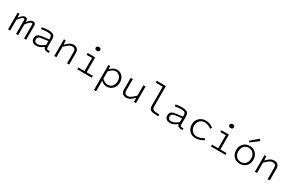

<svg xmlns="http://www.w3.org/2000/svg" viewBox="223 -2547 6922 4581"><g transform="rotate(30 3684.0 -256.5)"><path d="M107 -460 114 -351H115Q145 -393 171 -418Q197 -443 220.5 -454Q244 -465 263 -465Q298 -465 317 -446Q336 -427 336 -382V-358H337Q365 -397 390 -420.5Q415 -444 438.5 -454Q462 -464 483 -464Q518 -464 537 -445.5Q556 -427 556 -382V0H498V-384Q498 -401 491.5 -408Q485 -415 469 -415Q456 -415 440 -406Q424 -397 399.5 -372Q375 -347 336 -297V0H278V-385Q278 -415 249 -415Q236 -415 220 -406Q204 -397 179.5 -372Q155 -347 116 -297V0H58V-460Z M837 -45Q868 -45 896.5 -53.5Q925 -62 960 -82.5Q995 -103 1042 -139L1030 -73H1023Q975 -34 929 -14.5Q883 5 830 5Q769 5 730 -28Q691 -61 691 -122Q691 -166 706.5 -194Q722 -222 757.5 -238Q793 -254 852 -261L1056 -286V-242L858 -216Q813 -210 790 -197.5Q767 -185 759 -167Q751 -149 751 -126Q751 -87 772 -66Q793 -45 837 -45ZM1089 -102Q1089 -71 1098.5 -60Q1108 -49 1136 -47L1181 -44L1177 3L1145 2Q1092 0 1065.5 -17Q1039 -34 1030 -73V-89V-322Q1030 -357 1018.5 -377Q1007 -397 978 -406Q949 -415 896 -415Q867 -415 824 -410Q781 -405 737 -397L730 -446Q774 -455 818.5 -460Q863 -465 898 -465Q972 -465 1013.5 -450Q1055 -435 1072 -403Q1089 -371 1089 -319Z M1380 -460 1390 -336V-335V0H1331V-460ZM1378 -277 1367 -323Q1420 -377 1458 -408Q1496 -439 1529 -452Q1562 -465 1599 -465Q1670 -465 1705.5 -425.5Q1741 -386 1741 -323V0H1682V-313Q1682 -363 1660 -388Q1638 -413 1589 -413Q1562 -413 1535 -401.5Q1508 -390 1471 -360.5Q1434 -331 1378 -277Z M2135 -460H2194V0H2135ZM1985 -460H2168V-410H1985ZM1965 -50H2364V0H1965ZM2148 -614Q2123 -614 2105.5 -627.5Q2088 -641 2088 -669Q2088 -690 2105 -705.5Q2122 -721 2150 -721Q2180 -721 2195 -706.5Q2210 -692 2210 -666Q2210 -641 2193.5 -627.5Q2177 -614 2148 -614Z M2556 230V-460H2605L2615 -336V230ZM2796 -468Q2853 -468 2900.5 -438.5Q2948 -409 2976 -356Q3004 -303 3004 -233Q3004 -163 2974 -108.5Q2944 -54 2892 -23Q2840 8 2774 8Q2737 8 2692 -10Q2647 -28 2595 -83L2582 -158Q2623 -109 2657.5 -84Q2692 -59 2720 -50.5Q2748 -42 2769 -42Q2825 -42 2864 -67.5Q2903 -93 2923.5 -137Q2944 -181 2944 -234Q2944 -290 2922 -331.5Q2900 -373 2864.5 -395.5Q2829 -418 2788 -418Q2760 -418 2731.5 -407Q2703 -396 2668.5 -367.5Q2634 -339 2587 -285L2600 -359Q2654 -421 2698.5 -444.5Q2743 -468 2796 -468Z M3581 0H3526L3522 -125V-460H3581ZM3534 -183 3545 -137Q3492 -83 3454 -52Q3416 -21 3383 -8Q3350 5 3313 5Q3242 5 3206.5 -34.5Q3171 -74 3171 -137V-460H3230V-147Q3230 -97 3252 -72Q3274 -47 3323 -47Q3350 -47 3377 -58.5Q3404 -70 3441 -99.5Q3478 -129 3534 -183Z M3745 -710H3971V-660H3745ZM3938 -147V-710H3997V-156Q3997 -100 4019.5 -77Q4042 -54 4092 -51L4201 -44L4197 7L4083 0Q4030 -4 3998 -18.5Q3966 -33 3952 -64.5Q3938 -96 3938 -147Z M4521 -45Q4552 -45 4580.5 -53.5Q4609 -62 4644 -82.5Q4679 -103 4726 -139L4714 -73H4707Q4659 -34 4613 -14.5Q4567 5 4514 5Q4453 5 4414 -28Q4375 -61 4375 -122Q4375 -166 4390.5 -194Q4406 -222 4441.5 -238Q4477 -254 4536 -261L4740 -286V-242L4542 -216Q4497 -210 4474 -197.5Q4451 -185 4443 -167Q4435 -149 4435 -126Q4435 -87 4456 -66Q4477 -45 4521 -45ZM4773 -102Q4773 -71 4782.5 -60Q4792 -49 4820 -47L4865 -44L4861 3L4829 2Q4776 0 4749.5 -17Q4723 -34 4714 -73V-89V-322Q4714 -357 4702.5 -377Q4691 -397 4662 -406Q4633 -415 4580 -415Q4551 -415 4508 -410Q4465 -405 4421 -397L4414 -446Q4458 -455 4502.5 -460Q4547 -465 4582 -465Q4656 -465 4697.5 -450Q4739 -435 4756 -403Q4773 -371 4773 -319Z M5236 -425Q5181 -425 5138.5 -400.5Q5096 -376 5072.5 -332.5Q5049 -289 5049 -233Q5049 -176 5072 -131Q5095 -86 5135.5 -60.5Q5176 -35 5227 -35Q5265 -35 5311 -48Q5357 -61 5425 -98L5449 -56Q5376 -14 5325.5 0.5Q5275 15 5227 15Q5160 15 5106 -14.5Q5052 -44 5020.5 -100Q4989 -156 4989 -235Q4989 -304 5022 -358.5Q5055 -413 5111.5 -444Q5168 -475 5238 -475Q5267 -475 5297.5 -469.5Q5328 -464 5364.5 -448Q5401 -432 5448 -401L5421 -356Q5375 -386 5342 -400.5Q5309 -415 5284.5 -420Q5260 -425 5236 -425Z M5819 -460H5878V0H5819ZM5669 -460H5852V-410H5669ZM5649 -50H6048V0H5649ZM5832 -614Q5807 -614 5789.5 -627.5Q5772 -641 5772 -669Q5772 -690 5789 -705.5Q5806 -721 5834 -721Q5864 -721 5879 -706.5Q5894 -692 5894 -666Q5894 -641 5877.5 -627.5Q5861 -614 5832 -614Z M6445 15Q6376 15 6323.5 -15.5Q6271 -46 6241 -101.5Q6211 -157 6211 -232Q6211 -303 6241.5 -358Q6272 -413 6325.5 -444Q6379 -475 6449 -475Q6518 -475 6570.5 -443.5Q6623 -412 6653 -356.5Q6683 -301 6683 -228Q6683 -155 6652.5 -100.5Q6622 -46 6568.5 -15.5Q6515 15 6445 15ZM6447 -35Q6525 -35 6574 -87Q6623 -139 6623 -230Q6623 -287 6600.5 -331Q6578 -375 6538.5 -400Q6499 -425 6447 -425Q6395 -425 6355.5 -400.5Q6316 -376 6293.5 -332Q6271 -288 6271 -230Q6271 -142 6320 -88.5Q6369 -35 6447 -35ZM6365 -572 6565 -743 6604 -700 6393 -541Z M6906 -460 6916 -336V-335V0H6857V-460ZM6904 -277 6893 -323Q6946 -377 6984 -408Q7022 -439 7055 -452Q7088 -465 7125 -465Q7196 -465 7231.5 -425.5Q7267 -386 7267 -323V0H7208V-313Q7208 -363 7186 -388Q7164 -413 7115 -413Q7088 -413 7061 -401.5Q7034 -390 6997 -360.5Q6960 -331 6904 -277Z"/></g></svg>

Font: Intel One Mono Light
Style: Regular
Weight: 300
Monospace: yes
Designer: Fred Shallcrass
Foundry: Frere-Jones Type LLC
Version: Version 1.004